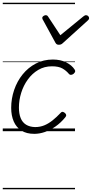

<svg xmlns="http://www.w3.org/2000/svg" viewBox="-20 -950 665 1390"><path d="M228 19Q172 19 135 -4.5Q98 -28 79.5 -70.5Q61 -113 61 -169Q61 -236 82.5 -299Q104 -362 144 -411.5Q184 -461 239.5 -490Q295 -519 363 -519Q418 -519 459 -498.5Q500 -478 520 -447Q526 -438 524 -431Q522 -424 512 -415Q502 -408 493 -408Q484 -408 478 -416Q459 -439 431.5 -454.5Q404 -470 356 -470Q301 -470 257 -444Q213 -418 181.5 -374.5Q150 -331 133.5 -278Q117 -225 117 -171Q117 -127 129.5 -95.5Q142 -64 168.5 -47.5Q195 -31 234 -30Q270 -30 300.5 -42.5Q331 -55 360.5 -78.5Q390 -102 419 -133Q427 -142 435.5 -140Q444 -138 451 -131Q458 -125 459 -117Q460 -109 452 -100Q420 -61 382 -34.5Q344 -8 305 5.5Q266 19 228 19ZM603 -840Q612 -840 618.5 -833.5Q625 -827 625 -819Q625 -813 622.5 -809.5Q620 -806 616 -802L436 -639Q428 -631 421 -628.5Q414 -626 405 -626Q398 -626 392 -629Q386 -632 381 -641L292 -804Q289 -808 287.5 -812Q286 -816 286 -820Q286 -829 295 -834.5Q304 -840 310 -840Q317 -840 321 -837.5Q325 -835 328 -830L417 -695L582 -830Q589 -835 593 -837.5Q597 -840 603 -840ZM0 410H523V420H0ZM0 -20H523V0H0ZM0 -505H523V-500H0ZM0 -930H523V-920H0Z"/></svg>

Font: Playwrite DE LA Guides
Style: Regular
Weight: 400
Designer: Veronika Burian, José Scaglione
Foundry: TypeTogether
Version: Version 1.003